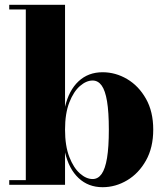

<svg xmlns="http://www.w3.org/2000/svg" viewBox="-20 -770 692 800"><path d="M407.5 10Q348 10 307.5 -28Q267 -66 251 -135V0H18.5V-19.5H87.5V-730.5H18.5V-750H251V-325Q267 -393.5 307.2 -431.2Q347.5 -469 407.5 -469Q461.5 -469 509.8 -440.5Q558 -412 588.2 -358.5Q618.5 -305 618.5 -230Q618.5 -155 588.2 -101.2Q558 -47.5 509.8 -18.8Q461.5 10 407.5 10ZM366 -24Q388.5 -24 403.5 -45.2Q418.5 -66.5 426 -111.8Q433.5 -157 433.5 -230Q433.5 -303 426 -348Q418.5 -393 403.5 -413.8Q388.5 -434.5 366 -434.5Q339.5 -434.5 313 -411.5Q286.5 -388.5 268.8 -343Q251 -297.5 251 -230Q251 -162 268.8 -116.2Q286.5 -70.5 313 -47.2Q339.5 -24 366 -24Z"/></svg>

Font: Bodoni Moda ExtraBold
Style: Regular
Weight: 800
Version: Version 2.005